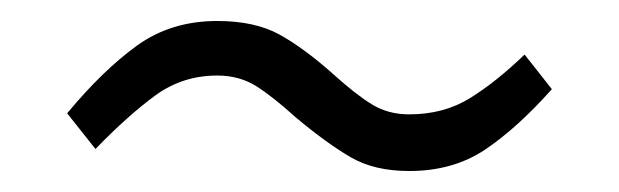

<svg xmlns="http://www.w3.org/2000/svg" viewBox="-20 -439 590 183"><path d="M262 -327Q240 -347 224 -357Q208 -367 187 -367Q154 -367 128 -348Q102 -329 71 -297L44 -331Q78 -372 110.5 -395.5Q143 -419 187 -419Q223 -419 246.5 -406Q270 -393 298 -368Q319 -349 334.5 -339.5Q350 -330 370 -330Q403 -330 428 -345.5Q453 -361 480 -387L506 -354Q473 -317 442.5 -296.5Q412 -276 370 -276Q337 -276 314.5 -289Q292 -302 262 -327Z"/></svg>

Font: Biryani UltraLight
Style: Regular
Weight: 250
Designer: Dan Reynolds and Mathieu Réguer
Foundry: Dan Reynolds and Mathieu Réguer
Version: Version 1.003; ttfautohint (v1.1) -l 5 -r 5 -G 72 -x 0 -D la